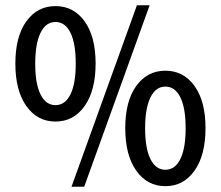

<svg xmlns="http://www.w3.org/2000/svg" viewBox="-20 -695 835 725"><path d="M250 10 497 -675H545L298 10ZM299.5 -614.5Q341 -557 341 -455Q341 -353 299.5 -294.5Q258 -236 189.5 -236Q121 -236 79.5 -294.5Q38 -353 38 -455Q38 -557 79.5 -614.5Q121 -672 189.5 -672Q258 -672 299.5 -614.5ZM246 -338.5Q266 -379 266 -455Q266 -531 246 -571.5Q226 -612 189.5 -612Q153 -612 133 -571Q113 -530 113 -454.5Q113 -379 133 -338.5Q153 -298 189.5 -298Q226 -298 246 -338.5ZM714.5 -370.5Q756 -313 756 -211Q756 -109 714.5 -50.5Q673 8 604.5 8Q536 8 494.5 -50.5Q453 -109 453 -211Q453 -313 494.5 -370.5Q536 -428 604.5 -428Q673 -428 714.5 -370.5ZM661 -94.5Q681 -135 681 -211Q681 -287 661 -327.5Q641 -368 604.5 -368Q568 -368 548 -327Q528 -286 528 -210.5Q528 -135 548 -94.5Q568 -54 604.5 -54Q641 -54 661 -94.5Z"/></svg>

Font: Average Sans
Style: Regular
Weight: 400
Designer: Eduardo Rodriguez Tunni
Foundry: Eduardo Rodriguez Tunni
Version: Version 1.002